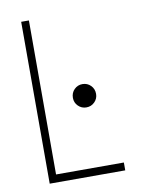

<svg xmlns="http://www.w3.org/2000/svg" viewBox="-77 -716 586 771"><g transform="rotate(-10 216.0 -330.0)"><path d="M63 -660H94.5V-32H371V0H63ZM261.5 -276Q242 -276 228.2 -289.8Q214.5 -303.5 214.5 -323Q214.5 -343.5 228.2 -357.2Q242 -371 261.5 -371Q281.5 -371 295.2 -357.2Q309 -343.5 309 -323Q309 -303.5 295.2 -289.8Q281.5 -276 261.5 -276Z"/></g></svg>

Font: League Spartan Thin Thin
Style: Regular
Weight: 250
Version: Version 2.002